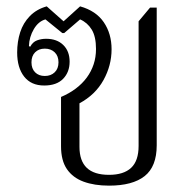

<svg xmlns="http://www.w3.org/2000/svg" viewBox="-20 -574 612 604"><path d="M323 10Q277 10 243 -2.5Q209 -15 190.5 -42Q172 -69 172 -114V-269Q198 -280 218.5 -295.5Q239 -311 253 -330Q267 -349 274.5 -371.5Q282 -394 282 -420Q282 -459 268.5 -481Q255 -503 232 -513L182 -470H176L123 -513Q101 -507 86.5 -482.5Q72 -458 71 -429L75 -427Q83 -442 96.5 -447Q110 -452 125 -452Q159 -452 179 -432.5Q199 -413 199 -380Q199 -347 178.5 -326Q158 -305 119 -305Q78 -305 56 -333Q34 -361 34 -409Q34 -443 43.5 -472.5Q53 -502 74 -523.5Q95 -545 127 -554L180 -507L232 -554Q282 -540 306.5 -504Q331 -468 331 -419Q331 -368 305.5 -322Q280 -276 230 -249V-112Q230 -68 253 -46Q276 -24 323 -24Q369 -24 392.5 -46Q416 -68 416 -115V-507L452 -550H473V-117Q473 -50 435 -20Q397 10 323 10ZM121 -335Q140 -335 152 -346.5Q164 -358 164 -378Q164 -398 152 -409.5Q140 -421 121 -421Q102 -421 90.5 -409.5Q79 -398 79 -378Q79 -358 90.5 -346.5Q102 -335 121 -335Z"/></svg>

Font: Noto Serif Thai Light
Style: Regular
Weight: 300
Version: Version 2.001